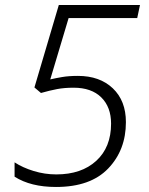

<svg xmlns="http://www.w3.org/2000/svg" viewBox="-20 -734 591 764"><path d="M203 10Q340 10 410.5 -63.5Q481 -137 481 -248Q481 -333 429 -382.5Q377 -432 290 -432Q254 -432 227.5 -427.5Q201 -423 180 -418L253 -662H526L537 -714H214L117 -386L143 -364Q178 -374 207 -379.5Q236 -385 273 -385Q344 -385 383 -346.5Q422 -308 422 -242Q422 -148 363 -94Q304 -40 204 -40Q158 -40 114 -53.5Q70 -67 38 -88V-31Q102 10 203 10Z"/></svg>

Font: Noto Sans UI Light
Style: Italic
Weight: 300
Italic angle: -12°
Designer: Monotype Design Team
Foundry: Monotype Imaging Inc.
Version: Version 1.901